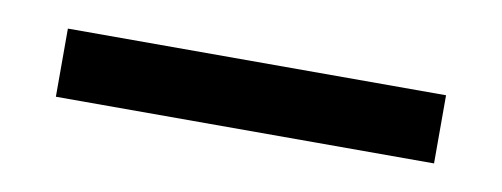

<svg xmlns="http://www.w3.org/2000/svg" viewBox="-26 11 515 197"><g transform="rotate(10 231.5 109.5)"><path d="M428.5 74V145H34.5V74Z"/></g></svg>

Font: Lato SemiBold
Style: Regular
Weight: 600
Designer: Lukasz Dziedzic with Adam Twardoch and Botio Nikoltchev
Foundry: tyPoland Lukasz Dziedzic
Version: Version 2.015; 2015-08-06; http://www.latofonts.com/